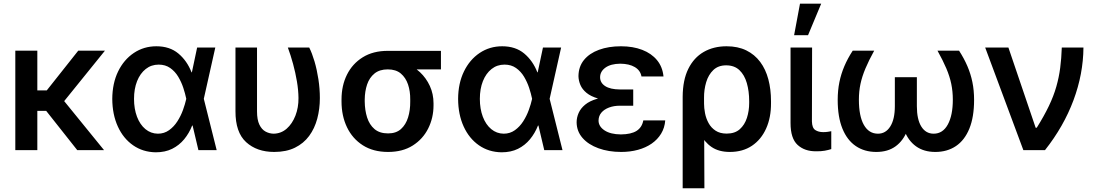

<svg xmlns="http://www.w3.org/2000/svg" viewBox="-20 -799 5834 1022"><path d="M178.7 -529.3V0H61.5V-529.3ZM538.6 -529.3 279.8 -209H148.9L143.1 -317.9H229L396.5 -529.3ZM391.1 0 217.3 -219.7 295.9 -292.5 533.7 0Z M809.1 11.7Q740.7 10.7 688.5 -25.6Q636.2 -62 607.2 -125.7Q578.1 -189.5 577.6 -272.5Q578.1 -355.5 608.6 -418.5Q639.2 -481.4 692.4 -517.1Q745.6 -552.7 812.5 -552.7Q883.3 -552.7 929.4 -514.2Q975.6 -475.6 999.5 -414.1H1039.6L1064.5 -274.4L1133.3 0H1036.1L971.2 -274.4Q965.8 -300.8 955.6 -331.8Q945.3 -362.8 928.5 -390.9Q911.6 -418.9 886 -437Q860.4 -455.1 824.7 -455.1Q785.2 -455.1 755.6 -431.6Q726.1 -408.2 709.7 -367.2Q693.4 -326.2 693.4 -272.5Q693.4 -219.7 709.2 -177.7Q725.1 -135.7 753.9 -111.8Q782.7 -87.9 820.3 -87.4Q854 -87.4 879.9 -106Q905.8 -124.5 924.1 -153.1Q942.4 -181.6 953.9 -213.4Q965.3 -245.1 971.2 -271.5L1029.3 -545.9H1126L1064.5 -271.5L1039.6 -130.9H1002.9Q986.8 -89.8 960.2 -57.6Q933.6 -25.4 896.2 -6.8Q858.9 11.7 809.1 11.7Z M1233.4 -545.9H1348.1V-206.1Q1348.1 -161.6 1360.6 -135.7Q1373 -109.9 1393.1 -98.9Q1413.1 -87.9 1436 -87.4Q1476.1 -87.9 1505.9 -114Q1535.6 -140.1 1552.5 -183.3Q1569.3 -226.6 1568.8 -277.3Q1568.4 -319.3 1560.5 -365.7Q1552.7 -412.1 1540 -458.7Q1527.3 -505.4 1512.2 -545.9H1626Q1641.1 -516.1 1654.1 -472.2Q1667 -428.2 1674.8 -377.4Q1682.6 -326.7 1682.6 -277.3Q1682.6 -219.2 1668.7 -167.2Q1654.8 -115.2 1625.5 -75.4Q1596.2 -35.6 1550 -12.9Q1503.9 9.8 1439.5 9.8Q1347.2 9.8 1290 -42.5Q1232.9 -94.7 1233.4 -207.5Z M1797.9 -258.8V-269.5Q1797.9 -343.3 1826.9 -401.6Q1856 -460 1910.9 -494.1Q1965.8 -528.3 2043.9 -528.3Q2057.6 -524.4 2069.6 -511.7Q2081.5 -499 2097.9 -484.6Q2114.3 -470.2 2141.6 -460.4Q2182.6 -445.3 2215.6 -414.6Q2248.5 -383.8 2268.1 -341.3Q2287.6 -298.8 2287.6 -249V-238.3Q2287.6 -171.9 2259.3 -115.2Q2231 -58.6 2177 -24.4Q2123 9.8 2045.9 9.8Q1966.8 9.8 1911.4 -25.6Q1856 -61 1826.9 -121.8Q1797.9 -182.6 1797.9 -258.8ZM1921.4 -269.5V-258.8Q1921.9 -212.4 1934.1 -173.8Q1946.3 -135.3 1973.4 -112.1Q2000.5 -88.9 2045.9 -88.9Q2088.4 -88.9 2114.3 -112.1Q2140.1 -135.3 2152.1 -173.8Q2164.1 -212.4 2163.6 -258.8V-269.5Q2164.1 -313 2151.9 -349.4Q2139.6 -385.7 2113.5 -407.7Q2087.4 -429.7 2043.9 -429.7Q2000.5 -429.7 1973.4 -407.7Q1946.3 -385.7 1934.1 -349.4Q1921.9 -313 1921.4 -269.5ZM2327.1 -528.3V-429.7H2043.9V-528.3Z M2649.9 11.7Q2581.5 10.7 2529.3 -25.6Q2477.1 -62 2448 -125.7Q2418.9 -189.5 2418.5 -272.5Q2418.9 -355.5 2449.5 -418.5Q2480 -481.4 2533.2 -517.1Q2586.4 -552.7 2653.3 -552.7Q2724.1 -552.7 2770.3 -514.2Q2816.4 -475.6 2840.3 -414.1H2880.4L2905.3 -274.4L2974.1 0H2877L2812 -274.4Q2806.6 -300.8 2796.4 -331.8Q2786.1 -362.8 2769.3 -390.9Q2752.4 -418.9 2726.8 -437Q2701.2 -455.1 2665.5 -455.1Q2626 -455.1 2596.4 -431.6Q2566.9 -408.2 2550.5 -367.2Q2534.2 -326.2 2534.2 -272.5Q2534.2 -219.7 2550 -177.7Q2565.9 -135.7 2594.7 -111.8Q2623.5 -87.9 2661.1 -87.4Q2694.8 -87.4 2720.7 -106Q2746.6 -124.5 2764.9 -153.1Q2783.2 -181.6 2794.7 -213.4Q2806.2 -245.1 2812 -271.5L2870.1 -545.9H2966.8L2905.3 -271.5L2880.4 -130.9H2843.8Q2827.6 -89.8 2801 -57.6Q2774.4 -25.4 2737.1 -6.8Q2699.7 11.7 2649.9 11.7Z M3259.3 -285.2H3350.6V-236.3H3279.8Q3247.6 -236.3 3221.7 -226.6Q3195.8 -216.8 3181.2 -199.5Q3166.5 -182.1 3166 -157.7Q3166 -126 3197.8 -105Q3229.5 -84 3284.7 -83.5Q3339.8 -84 3368.7 -102.5Q3397.5 -121.1 3404.3 -158.2H3521Q3518.1 -118.7 3499 -87.4Q3480 -56.2 3448.5 -34.4Q3417 -12.7 3375.7 -1.5Q3334.5 9.8 3286.6 9.8Q3219.2 9.8 3165.5 -9.8Q3111.8 -29.3 3080.8 -64.7Q3049.8 -100.1 3049.3 -147.9Q3049.3 -173.3 3060.1 -197.8Q3070.8 -222.2 3094.7 -241.9Q3118.7 -261.7 3158.9 -273.4Q3199.2 -285.2 3259.3 -285.2ZM3350.6 -263.2H3259.3Q3201.7 -263.2 3163.1 -274.7Q3124.5 -286.1 3101.8 -304.9Q3079.1 -323.7 3069.3 -346.9Q3059.6 -370.1 3059.1 -393.6Q3059.6 -444.3 3088.4 -479.7Q3117.2 -515.1 3168.2 -533.9Q3219.2 -552.7 3285.6 -552.7Q3349.1 -552.7 3398.4 -533.7Q3447.8 -514.6 3477.3 -478.8Q3506.8 -442.9 3511.7 -392.1H3394.5Q3388.7 -424.3 3359.1 -441.9Q3329.6 -459.5 3281.7 -460Q3231 -459.5 3202.6 -439Q3174.3 -418.5 3174.3 -387.7Q3174.3 -358.4 3201.2 -340.8Q3228 -323.2 3279.8 -322.8H3350.6Z M3613.8 203.1V-284.2Q3614.3 -373 3643.8 -432.6Q3673.3 -492.2 3725.8 -522.5Q3778.3 -552.7 3847.2 -552.7Q3907.7 -552.7 3952.4 -530.8Q3997.1 -508.8 4026.4 -469.5Q4055.7 -430.2 4069.8 -377Q4084 -323.7 4084 -260.3V-250.5Q4084.5 -173.8 4058.1 -115Q4031.7 -56.2 3982.7 -23.2Q3933.6 9.8 3865.2 9.8Q3806.2 9.8 3767.6 -16.6Q3729 -43 3705.3 -90.6Q3681.6 -138.2 3666 -202.1L3727.5 -249Q3727.5 -224.1 3732.9 -196Q3738.3 -168 3752 -143.3Q3765.6 -118.7 3789.1 -103.3Q3812.5 -87.9 3848.1 -87.9Q3891.6 -87.9 3917.7 -111.1Q3943.8 -134.3 3955.8 -171.6Q3967.8 -209 3967.8 -250.5V-260.3Q3967.8 -313.5 3955.3 -356.7Q3942.9 -399.9 3916 -425.5Q3889.2 -451.2 3845.2 -451.2Q3803.2 -451.2 3777.1 -426.3Q3751 -401.4 3739 -361.6Q3727.1 -321.8 3727.5 -277.8L3729.5 203.1Z M4188 -545.9H4302.7L4301.8 -152.8Q4302.7 -117.7 4319.8 -106.7Q4336.9 -95.7 4361.8 -95.7Q4374.5 -95.7 4386.2 -97.4Q4397.9 -99.1 4404.8 -100.6V-5.4Q4390.1 -0.5 4369.9 3.2Q4349.6 6.8 4323.7 6.3Q4263.2 6.8 4225.6 -27.6Q4188 -62 4188 -144ZM4207 -611.8 4238.3 -779.3H4351.1L4281.2 -611.8Z M4519 -529.3H4633.3Q4604.5 -477.1 4586.7 -434.6Q4568.8 -392.1 4560.3 -352.5Q4551.8 -313 4551.8 -268.6Q4551.8 -180.7 4578.4 -134Q4605 -87.4 4653.3 -87.4Q4694.8 -87.4 4719 -126Q4743.2 -164.6 4743.2 -233.9V-388.2H4831.5V-241.2Q4831.5 -162.6 4810.1 -106.4Q4788.6 -50.3 4747.3 -20.3Q4706.1 9.8 4644.5 9.8Q4581.5 9.8 4535.4 -21.5Q4489.3 -52.7 4464.1 -114.5Q4439 -176.3 4439 -267.1Q4439 -317.9 4448 -361.8Q4457 -405.8 4474.6 -447Q4492.2 -488.3 4519 -529.3ZM4970.2 -529.3H5085Q5111.8 -487.8 5129.4 -446.8Q5147 -405.8 5156 -361.8Q5165 -317.9 5165 -267.1Q5165 -176.3 5139.9 -114.5Q5114.7 -52.7 5068.4 -21.5Q5022 9.8 4958.5 9.8Q4897.5 9.8 4855.7 -20.3Q4814 -50.3 4793 -106.4Q4772 -162.6 4772 -241.2V-388.2H4860.4V-233.9Q4860.4 -163.6 4884 -125.5Q4907.7 -87.4 4949.7 -87.4Q4998.5 -87.4 5025.1 -136.2Q5051.8 -185.1 5051.8 -268.6Q5051.8 -312.5 5043.5 -352.5Q5035.2 -392.6 5017.1 -435.1Q4999 -477.5 4970.2 -529.3Z M5427.2 0 5224.1 -545.9H5347.7L5492.7 -119.1H5498.5Q5537.6 -181.6 5563 -234.6Q5588.4 -287.6 5602.5 -337.2Q5616.7 -386.7 5623.3 -437.5Q5629.9 -488.3 5631.8 -545.9H5747.1Q5746.1 -405.3 5694.1 -265.6Q5642.1 -126 5542.5 0Z"/></svg>

Font: Inter Cardless Tabular Medium
Style: Regular
Weight: 500
Designer: Rasmus Andersson
Foundry: rsms
Version: Version 4.000;git-4fc901f